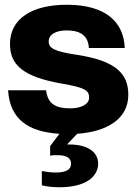

<svg xmlns="http://www.w3.org/2000/svg" viewBox="-20 -552 574 808"><path d="M231 236C345 236 393 188 393 137C393 85 345 56 272 56H262L305 11C434 2 520 -54 520 -153C520 -240 470 -296 305 -321C207 -336 185 -349 185 -378C185 -407 215 -424 261 -424C305 -424 351 -411 354 -350H505C501 -456 429 -532 261 -532C114 -532 22 -473 22 -367C22 -280 75 -229 241 -200C341 -183 355 -170 355 -141C355 -112 319 -96 276 -96C218 -96 181 -112 174 -172H14C22 -48 101 3 230 11L191 63V103C201 101 211 101 221 101C262 101 279 114 279 137C279 160 262 174 213 174C199 174 178 172 156 168V228C181 234 206 236 231 236Z"/></svg>

Font: Aspekta 800
Style: Regular
Weight: 800
Designer: Ivo Dolenc
Version: Version 2.000